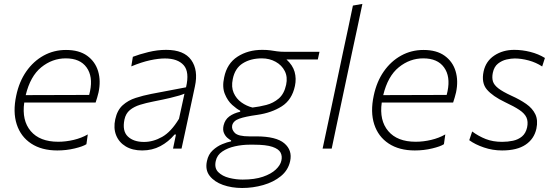

<svg xmlns="http://www.w3.org/2000/svg" viewBox="-20 -760 2846 982"><path d="M273 9.5Q193 9.5 139.5 -25.8Q86 -61 65.5 -124.2Q45 -187.5 63 -271Q78 -342.5 114.5 -394.8Q151 -447 203.2 -475.8Q255.5 -504.5 317.5 -504.5Q384.5 -504.5 425.8 -474.8Q467 -445 481.8 -395.8Q496.5 -346.5 484 -287.5Q481.5 -275.5 477 -261Q472.5 -246.5 469 -235.5H104Q91 -144 137.2 -89.5Q183.5 -35 277.5 -35Q316.5 -35 356.8 -44.5Q397 -54 429 -72.5L422 -22.5Q404.5 -11 362 -0.8Q319.5 9.5 273 9.5ZM316.5 -461.5Q247.5 -461.5 191.2 -416Q135 -370.5 111.5 -273.5L436 -274.5Q438.5 -284.5 440.5 -293.5Q456 -369 422.8 -415.2Q389.5 -461.5 316.5 -461.5Z M707 9.5Q657.5 9.5 623 -11.2Q588.5 -32 574 -68.2Q559.5 -104.5 569.5 -150Q579.5 -196.5 607.5 -221.8Q635.5 -247 673.8 -259.2Q712 -271.5 753 -279.5L931.5 -313.5Q950 -392 919.5 -426.5Q889 -461 823 -461Q791 -461 747.8 -451.8Q704.5 -442.5 651.5 -420.5L659.5 -469.5Q691.5 -482 738.2 -493.5Q785 -505 830 -505Q921 -505 958 -453.2Q995 -401.5 977 -318.5Q972.5 -297 966.8 -270.5Q961 -244 954 -211L939 -141Q932.5 -110.5 925 -75.8Q917.5 -41 908.5 0H865L880 -72H873Q841.5 -34.5 800 -12.5Q758.5 9.5 707 9.5ZM716.5 -34Q763.5 -34 809.2 -59.8Q855 -85.5 895.5 -152.5L923.5 -281Q913.5 -276.5 897.2 -271.5Q881 -266.5 849.8 -259Q818.5 -251.5 762.5 -240.5Q727 -233.5 696.2 -224Q665.5 -214.5 644.2 -197Q623 -179.5 616.5 -148.5Q604.5 -90 633.8 -62Q663 -34 716.5 -34Z M1218.5 201.5Q1165 201.5 1120.5 185.8Q1076 170 1052.2 139.2Q1028.5 108.5 1038.5 63.5Q1045.5 29.5 1068 8.8Q1090.5 -12 1116.8 -22.8Q1143 -33.5 1162 -37V-42Q1154 -45.5 1143 -55Q1132 -64.5 1125.2 -80.2Q1118.5 -96 1123.5 -118.5Q1130.5 -148 1152.8 -164.5Q1175 -181 1208.5 -188.5V-194Q1191.5 -202 1167.8 -223.2Q1144 -244.5 1129.8 -279.8Q1115.5 -315 1126.5 -364.5Q1141 -435.5 1194.8 -470.2Q1248.5 -505 1321 -505Q1346 -505 1363 -502.5Q1380 -500 1397 -497.5Q1414 -495 1438.5 -495H1614L1605.5 -456H1445Q1477 -427 1486.8 -392.5Q1496.5 -358 1488.5 -320.5Q1473.5 -249.5 1421.2 -216.2Q1369 -183 1296 -172.5Q1234.5 -164 1203.8 -153Q1173 -142 1167.5 -118.5Q1163.5 -98 1181 -80.2Q1198.5 -62.5 1255.5 -62.5H1290.5Q1392.5 -62.5 1434.2 -27Q1476 8.5 1464 64Q1454 110.5 1416.5 141Q1379 171.5 1326.2 186.5Q1273.5 201.5 1218.5 201.5ZM1271.5 -210Q1306 -214 1342 -223.2Q1378 -232.5 1405.8 -256.2Q1433.5 -280 1443.5 -326.5Q1452 -366 1436.5 -396.5Q1421 -427 1389.5 -444.2Q1358 -461.5 1319.5 -461.5Q1262 -461.5 1221.8 -436.2Q1181.5 -411 1170.5 -355.5Q1162 -315 1175.2 -285Q1188.5 -255 1214.8 -236.2Q1241 -217.5 1271.5 -210ZM1221 158.5Q1282.5 158.5 1324.8 144Q1367 129.5 1390.5 107.2Q1414 85 1419 62Q1424.5 39 1415 20.5Q1405.5 2 1373.2 -9Q1341 -20 1278 -20H1257Q1219.5 -20 1182 -11.8Q1144.5 -3.5 1117.2 14.8Q1090 33 1083.5 63.5Q1075.5 99.5 1096.2 120.2Q1117 141 1151.8 149.8Q1186.5 158.5 1221 158.5Z M1630 0Q1642 -56 1653 -108Q1664 -160 1677 -221L1734.5 -493.5Q1748 -556.5 1760.8 -616Q1773.5 -675.5 1785 -731.5L1833.5 -740Q1820.5 -678.5 1807.8 -618.5Q1795 -558.5 1781 -494L1723 -220.5Q1710 -158.5 1699 -107.2Q1688 -56 1676.5 0Z M2101.5 9.5Q2021.5 9.5 1968 -25.8Q1914.5 -61 1894 -124.2Q1873.5 -187.5 1891.5 -271Q1906.5 -342.5 1943 -394.8Q1979.5 -447 2031.8 -475.8Q2084 -504.5 2146 -504.5Q2213 -504.5 2254.2 -474.8Q2295.5 -445 2310.2 -395.8Q2325 -346.5 2312.5 -287.5Q2310 -275.5 2305.5 -261Q2301 -246.5 2297.5 -235.5H1932.5Q1919.5 -144 1965.8 -89.5Q2012 -35 2106 -35Q2145 -35 2185.2 -44.5Q2225.5 -54 2257.5 -72.5L2250.5 -22.5Q2233 -11 2190.5 -0.8Q2148 9.5 2101.5 9.5ZM2145 -461.5Q2076 -461.5 2019.8 -416Q1963.5 -370.5 1940 -273.5L2264.5 -274.5Q2267 -284.5 2269 -293.5Q2284.5 -369 2251.2 -415.2Q2218 -461.5 2145 -461.5Z M2548 9.5Q2499.5 9.5 2454.8 -5.8Q2410 -21 2380 -43L2395 -87.5Q2427.5 -63.5 2464.2 -49Q2501 -34.5 2548 -34.5Q2577 -34.5 2603.8 -40.2Q2630.5 -46 2649.8 -62Q2669 -78 2676 -108.5Q2682 -138 2672.8 -158.8Q2663.5 -179.5 2636.8 -197.5Q2610 -215.5 2563 -237.5Q2500 -267.5 2470.5 -301.8Q2441 -336 2453.5 -395Q2465 -447.5 2508.5 -476.2Q2552 -505 2610 -505Q2651 -505 2692.5 -494.5Q2734 -484 2767 -463.5L2753 -420Q2722 -440.5 2684 -450.8Q2646 -461 2612.5 -461Q2594.5 -461 2571 -455.8Q2547.5 -450.5 2527.2 -434.8Q2507 -419 2500.5 -387.5Q2495.5 -363 2501 -344.2Q2506.5 -325.5 2528.8 -308.2Q2551 -291 2595.5 -270.5Q2639 -251 2671.2 -228.5Q2703.5 -206 2718 -175.5Q2732.5 -145 2723.5 -102Q2712 -49.5 2668.2 -20Q2624.5 9.5 2548 9.5Z"/></svg>

Font: Commissioner ExtraLight
Style: Italic
Weight: 200
Italic angle: -12°
Designer: Kostas Bartsokas
Foundry: Kostas Bartsokas
Version: Version 1.000; ttfautohint (v1.8.3)